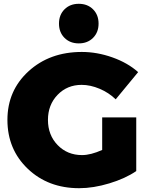

<svg xmlns="http://www.w3.org/2000/svg" viewBox="-20 -980 780 1009"><path d="M19 -350Q19 -504 130 -605.5Q241 -707 410 -707Q490 -707 570.5 -678.5Q651 -650 706 -601L588 -458Q552 -493 503.5 -513.5Q455 -534 409 -534Q333 -534 282.5 -481.5Q232 -429 232 -350Q232 -270 283 -217.5Q334 -165 411 -165Q457 -165 517 -192V-363H696V-81Q639 -42 555 -16.5Q471 9 396 9Q233 9 126 -93Q19 -195 19 -350ZM319 -781Q290 -810 290 -856Q290 -902 319 -931Q348 -960 394 -960Q440 -960 469 -931Q498 -902 498 -856Q498 -810 469 -781Q440 -752 394 -752Q348 -752 319 -781Z"/></svg>

Font: Trueno
Style: ExBd
Weight: 800
Designer: Julieta Ulanovsky
Foundry: Julieta Ulanovsky
Version: Version 3.001b